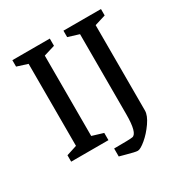

<svg xmlns="http://www.w3.org/2000/svg" viewBox="-168 -733 943 987"><g transform="rotate(-30 303.5 -240.0)"><path d="M43 0V-38.1L105 -58.1V-544.9L42 -564.9V-603H264.2V-560.1L198.2 -540V-63L264.2 -43V0ZM368.2 123Q360.8 123 345 119.4Q329.1 115.7 304.4 108.9Q279.8 102.1 268.1 99.1V51.8Q362.8 51.8 377.9 48.8Q410.2 42.5 410.2 -69.8V-544.9L345.2 -564.9V-603H567.9V-564.9L502.9 -544.9V-38.1Q502.9 -9.3 475.6 30Q448.2 69.3 416 96.2Q383.8 123 368.2 123Z"/></g></svg>

Font: Grenze
Style: Regular
Weight: 400
Designer: Renata Polastri
Foundry: Omnibus-Type
Version: Version 1.002;PS 001.002;hotconv 1.0.88;makeotf.lib2.5.64775